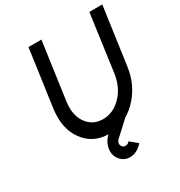

<svg xmlns="http://www.w3.org/2000/svg" viewBox="-206 -841 1108 1183"><g transform="rotate(-30 348.0 -249.5)"><path d="M171 -700 114 -294Q96 -159 159 -74Q222 12 334 12Q445 12 533 -74Q576 -117 603 -171.5Q630 -226 639 -294L696 -700H604L548 -294Q534 -200 477 -143Q420 -85 348 -85Q275 -85 234 -143Q193 -200 206 -294L263 -700ZM466 154 414 111Q413 112 412 113Q411 114 410 116Q400 126 385 126Q370 126 363 116Q354 105 356 91Q359 77 370 67L470 -25H385Q369 -18 356 -9Q343 0 332 9Q293 45 286 92Q280 136 306 168Q332 201 375 201Q416 201 452 169Q456 165 459.5 161.5Q463 158 466 154Z"/></g></svg>

Font: Unageo
Style: Medium-Italic
Weight: 500
Designer: Richard Sepsi
Foundry: Richard Sepsi
Version: Version 2.000